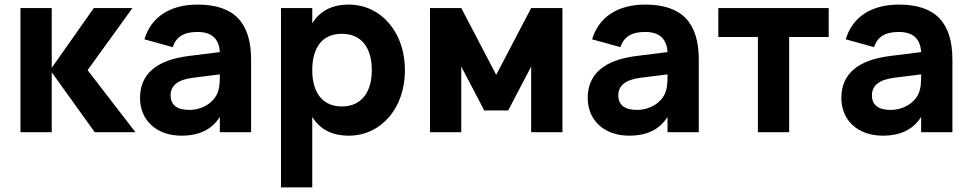

<svg xmlns="http://www.w3.org/2000/svg" viewBox="-20 -575 4222 835"><path d="M69 0H205V-260.5L392 0H569L361 -270L556 -540H388L205 -280V-540H69Z M839 -555C719.5 -555 637.5 -501.5 608 -404L731 -370C747 -416 780 -436 839 -436C899 -436 932.5 -408 936 -348.5L800.5 -331.5C660 -314 589 -252.5 589 -149C589 -51 661.5 15 769 15C847 15 901.5 -12 936 -66.5V0H1072V-315C1072 -478 997 -555 839 -555ZM936 -251.5V-244C936 -220 935.5 -189.5 923 -164C905 -127.5 860 -97 803 -97C749.5 -97 722 -118.5 722 -161C722 -203.5 754.5 -229 820.5 -237Z M1338 240V-66.5C1369.5 -15.5 1420 15 1497 15C1635 15 1741 -102 1741 -270C1741 -437 1635 -555 1497 -555C1420 -555 1369.5 -524.5 1338 -473.5V-540H1202V240ZM1467 -112C1382 -112 1338 -173 1338 -270C1338 -364 1378 -428 1467 -428C1553 -428 1597 -366 1597 -270C1597 -177 1554 -112 1467 -112Z M1986 0V-285.5L2086 -94.5H2190L2290 -285.5V0H2426V-540H2290L2138 -249.5L1986 -540H1850V0Z M2786 -555C2666.5 -555 2584.5 -501.5 2555 -404L2678 -370C2694 -416 2727 -436 2786 -436C2846 -436 2879.5 -408 2883 -348.5L2747.5 -331.5C2607 -314 2536 -252.5 2536 -149C2536 -51 2608.5 15 2716 15C2794 15 2848.5 -12 2883 -66.5V0H3019V-315C3019 -478 2944 -555 2786 -555ZM2883 -251.5V-244C2883 -220 2882.5 -189.5 2870 -164C2852 -127.5 2807 -97 2750 -97C2696.5 -97 2669 -118.5 2669 -161C2669 -203.5 2701.5 -229 2767.5 -237Z M3412 0V-414H3584V-540H3104V-414H3276V0Z M3889 -555C3769.5 -555 3687.5 -501.5 3658 -404L3781 -370C3797 -416 3830 -436 3889 -436C3949 -436 3982.5 -408 3986 -348.5L3850.5 -331.5C3710 -314 3639 -252.5 3639 -149C3639 -51 3711.5 15 3819 15C3897 15 3951.5 -12 3986 -66.5V0H4122V-315C4122 -478 4047 -555 3889 -555ZM3986 -251.5V-244C3986 -220 3985.5 -189.5 3973 -164C3955 -127.5 3910 -97 3853 -97C3799.5 -97 3772 -118.5 3772 -161C3772 -203.5 3804.5 -229 3870.5 -237Z"/></svg>

Font: Vela Sans ExtBd
Style: Regular
Weight: 800
Designer: Principal design: Mikhail Sharanda - project Manrope.
Design modification: Ravid Balaliev
Foundry: Mikhail Sharanda
Version: Version 1.001